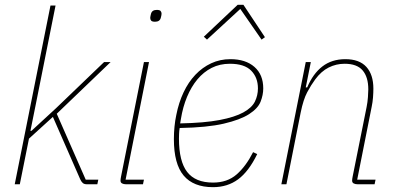

<svg xmlns="http://www.w3.org/2000/svg" viewBox="-20 -763 1639 795"><path d="M189 -740H210L129 -335L106 -221H110L212 -315L411 -506H438L215 -292L335 -19H387L383 0H340Q329 0 323 -5Q317 -10 312 -21L199 -279L100 -189L62 0H41Z M622 -673Q610 -673 606 -677.5Q602 -682 602 -689Q602 -691 603 -696.5Q604 -702 605 -705Q609 -722 629 -722Q641 -722 645 -717.5Q649 -713 649 -706Q649 -704 648 -698.5Q647 -693 646 -690Q642 -673 622 -673ZM502 0Q492 0 485.5 -3.5Q479 -7 479 -15Q479 -21 481 -31L576 -506H597L500 -19H576L572 0Z M862 12Q781 12 740.5 -36Q700 -84 700 -187Q700 -213 702.5 -238.5Q705 -264 710 -287Q720 -338 740 -380.5Q760 -423 789 -453.5Q818 -484 854.5 -501Q891 -518 934 -518Q997 -518 1033.5 -486Q1070 -454 1070 -397Q1070 -370 1059 -342Q1048 -314 1011.5 -290.5Q975 -267 906.5 -251Q838 -235 724 -233Q722 -222 721.5 -209.5Q721 -197 721 -189Q721 -95 755 -51Q789 -7 862 -7Q921 -7 959.5 -40.5Q998 -74 1028 -133L1045 -125Q1010 -53 966 -20.5Q922 12 862 12ZM932 -499Q890 -499 856.5 -482Q823 -465 797.5 -434.5Q772 -404 754.5 -362Q737 -320 729 -270L726 -252Q826 -254 889 -266Q952 -278 987.5 -297.5Q1023 -317 1035.5 -342.5Q1048 -368 1048 -397Q1048 -442 1020 -470.5Q992 -499 932 -499ZM988 -743 1077 -609 1063 -599 975 -726 837 -599 824 -611 964 -743Z M1145 0 1246 -506H1267L1246 -401H1252Q1276 -458 1315 -488Q1354 -518 1410 -518Q1468 -518 1497 -486Q1526 -454 1526 -396Q1526 -379 1524.5 -359.5Q1523 -340 1519 -321L1459 -19H1535L1531 0H1461Q1451 0 1444.5 -3.5Q1438 -7 1438 -15Q1438 -21 1440 -31L1498 -320Q1502 -340 1503.5 -361Q1505 -382 1505 -393Q1505 -444 1481.5 -471.5Q1458 -499 1407 -499Q1372 -499 1341 -483.5Q1310 -468 1285 -434Q1268 -411 1252 -381Q1236 -351 1225 -297L1166 0Z"/></svg>

Font: IBM Plex Sans Cond Thin
Style: Italic
Weight: 100
Width: 3
Italic angle: -11°
Designer: Mike Abbink, Paul van der Laan, Pieter van Rosmalen
Foundry: Bold Monday
Version: Version 1.3